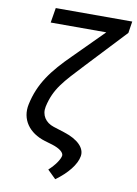

<svg xmlns="http://www.w3.org/2000/svg" viewBox="-98 -790 741 1042"><g transform="rotate(10 272.0 -269.5)"><path d="M544.4 -727.3H122.9L109.4 -645.2H415.8L257.5 -486.5C154.1 -384.9 93.8 -304.7 68.9 -187.5C50.8 -102.6 100.5 -33.7 190.3 -6.7L232.2 5.7C274.5 18.8 298.7 38.4 296.2 56.5C291.9 78.1 269.9 110.8 235.1 142.8L281.2 187.9C344.5 142.4 388.8 87.4 396.3 40.8C404.1 -5 361.9 -46.9 284.1 -71.4L223.7 -90.6C178.3 -105.1 152 -143.1 161.9 -190.7C184.3 -293.7 234.7 -342.7 329.9 -445L534.4 -663Z"/></g></svg>

Font: Margiela Sans Text
Style: Italic
Weight: 400
Italic angle: -9.39999°
Designer: Stefan Endress, Andreas Faust
Version: Version 1.100;FEAKit 1.0